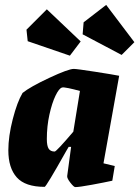

<svg xmlns="http://www.w3.org/2000/svg" viewBox="-20 -754 568 783"><path d="M402 -88 448 -77 438 -17Q406 -10 354.5 -0.5Q303 9 287 9Q281 9 267 -9Q253 -27 254 -36L270 -155H260L250 -138Q168 8 162 8Q83 8 48.5 -30.5Q14 -69 14 -141Q14 -198 32 -268Q50 -338 72 -375Q103 -400 181 -436.5Q259 -473 281 -473Q293 -473 367 -461.5Q441 -450 466 -445ZM279 -217 306 -383Q281 -390 259.5 -394.5Q238 -399 233 -397Q221 -394 206.5 -364Q192 -334 181.5 -286.5Q171 -239 171 -187Q171 -159 178.5 -147.5Q186 -136 203 -136Q210 -136 279 -217ZM317 -614 321 -663 413 -734 528 -582 476 -530ZM93 -586 88 -633 171 -716 309 -585 265 -527Z"/></svg>

Font: Grenze ExtraBold
Style: Italic
Weight: 800
Italic angle: -10°
Designer: Renata Polastri
Foundry: Omnibus-Type
Version: Version 1.002; ttfautohint (v1.8)